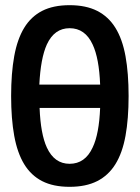

<svg xmlns="http://www.w3.org/2000/svg" viewBox="-20 -725 540 742"><path d="M249 -705Q312 -705 355.5 -683Q399 -661 426 -617.5Q453 -574 465 -508Q477 -442 477 -354Q477 -266 465 -200Q453 -134 426 -90.5Q399 -47 355.5 -25Q312 -3 249 -3Q186 -3 143 -25Q100 -47 73.5 -90.5Q47 -134 35 -200Q23 -266 23 -354Q23 -442 35 -508Q47 -574 73.5 -617.5Q100 -661 143 -683Q186 -705 249 -705ZM249 -616Q190 -616 161 -553Q137 -500 132 -398H367Q363 -500 338 -553Q309 -616 249 -616ZM161 -155Q190 -92 249 -92Q309 -92 338 -155Q363 -207 367 -308H133Q137 -207 161 -155Z"/></svg>

Font: D2Coding ligature
Style: Bold
Weight: 700
Monospace: yes
Designer: Yong-Rak Park; Jeong-Hwan Yoon; Sang-Min Lee;
Foundry: NHN Corporation
Version: Version 1.3.2; Build 20180524